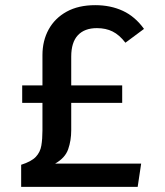

<svg xmlns="http://www.w3.org/2000/svg" viewBox="-20 -724 640 744"><path d="M349 -704Q408.5 -704 456 -682Q503.5 -660 538 -612L466 -558.5Q442.5 -589 416.2 -602Q390 -615 355.5 -615Q307.5 -615 281.8 -587.5Q256 -560 256 -504.5V-393H453.5V-325.5H256V-219.5Q256 -179.5 244.2 -145.8Q232.5 -112 193.5 -90H527L513.5 0H62V-85.5Q101.5 -98 118.8 -116.2Q136 -134.5 140.2 -160Q144.5 -185.5 144.5 -218.5V-325.5H66V-393H144.5V-510.5Q144.5 -566 168.5 -609.8Q192.5 -653.5 238.2 -678.8Q284 -704 349 -704Z"/></svg>

Font: Fira Code Light Medium
Style: Regular
Weight: 500
Monospace: yes
Version: Version 5.002